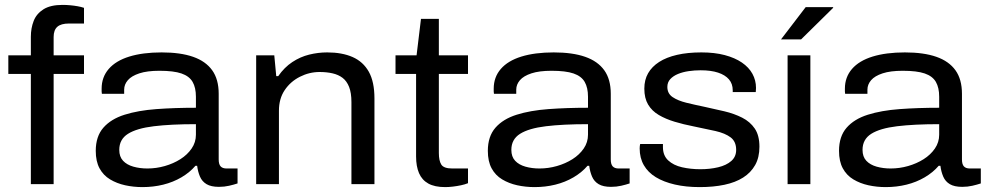

<svg xmlns="http://www.w3.org/2000/svg" viewBox="-20 -752 4028 784"><path d="M106 0V-450H14V-526H106V-602Q106 -637 117.5 -666.5Q129 -696 157.5 -714Q186 -732 235 -732Q251 -732 267 -730.5Q283 -729 297 -726.5Q311 -724 323 -720V-656H262Q229 -656 214 -642.5Q199 -629 199 -601V-526H323V-450H199V0Z M562 12Q525 12 491 4.5Q457 -3 429.5 -19.5Q402 -36 386.5 -64.5Q371 -93 371 -136Q371 -195 402 -230.5Q433 -266 488.5 -283.5Q544 -301 618.5 -306.5Q693 -312 780 -312V-357Q780 -394 766.5 -417.5Q753 -441 721 -452Q689 -463 631 -463Q581 -463 549 -452.5Q517 -442 502 -424.5Q487 -407 487 -386V-369H396Q395 -374 395 -378.5Q395 -383 395 -390Q395 -437 424 -470.5Q453 -504 508 -521Q563 -538 640 -538Q717 -538 768.5 -520Q820 -502 846.5 -465Q873 -428 873 -369V-101Q873 -81 881 -72.5Q889 -64 905 -64H950V-3Q935 2 915.5 6.5Q896 11 874 11Q842 11 823.5 0Q805 -11 796.5 -31Q788 -51 785 -75H778Q755 -48 721 -28Q687 -8 646.5 2Q606 12 562 12ZM582 -64Q618 -64 653 -74Q688 -84 716.5 -102Q745 -120 762.5 -145.5Q780 -171 780 -202V-245Q678 -245 608 -236.5Q538 -228 502.5 -205.5Q467 -183 467 -140Q467 -112 482.5 -95.5Q498 -79 524.5 -71.5Q551 -64 582 -64Z M1026 0V-526H1100L1108 -441H1116Q1141 -477 1173.5 -498.5Q1206 -520 1242.5 -529Q1279 -538 1316 -538Q1377 -538 1420 -519Q1463 -500 1486 -459Q1509 -418 1509 -350V0H1415V-335Q1415 -373 1405.5 -397Q1396 -421 1379 -434Q1362 -447 1338 -452.5Q1314 -458 1285 -458Q1243 -458 1204.5 -438.5Q1166 -419 1142.5 -384Q1119 -349 1119 -300V0Z M1798 12Q1755 12 1729 -2.5Q1703 -17 1691 -45Q1679 -73 1679 -113V-450H1595V-526H1681L1699 -675H1772V-526H1891V-450H1772V-127Q1772 -96 1782 -80Q1792 -64 1827 -64H1891V-4Q1879 1 1862.5 4.5Q1846 8 1829 10Q1812 12 1798 12Z M2163 12Q2126 12 2092 4.5Q2058 -3 2030.5 -19.5Q2003 -36 1987.5 -64.5Q1972 -93 1972 -136Q1972 -195 2003 -230.5Q2034 -266 2089.5 -283.5Q2145 -301 2219.5 -306.5Q2294 -312 2381 -312V-357Q2381 -394 2367.5 -417.5Q2354 -441 2322 -452Q2290 -463 2232 -463Q2182 -463 2150 -452.5Q2118 -442 2103 -424.5Q2088 -407 2088 -386V-369H1997Q1996 -374 1996 -378.5Q1996 -383 1996 -390Q1996 -437 2025 -470.5Q2054 -504 2109 -521Q2164 -538 2241 -538Q2318 -538 2369.5 -520Q2421 -502 2447.5 -465Q2474 -428 2474 -369V-101Q2474 -81 2482 -72.5Q2490 -64 2506 -64H2551V-3Q2536 2 2516.5 6.5Q2497 11 2475 11Q2443 11 2424.5 0Q2406 -11 2397.5 -31Q2389 -51 2386 -75H2379Q2356 -48 2322 -28Q2288 -8 2247.5 2Q2207 12 2163 12ZM2183 -64Q2219 -64 2254 -74Q2289 -84 2317.5 -102Q2346 -120 2363.5 -145.5Q2381 -171 2381 -202V-245Q2279 -245 2209 -236.5Q2139 -228 2103.5 -205.5Q2068 -183 2068 -140Q2068 -112 2083.5 -95.5Q2099 -79 2125.5 -71.5Q2152 -64 2183 -64Z M2837 12Q2781 12 2735.5 1.5Q2690 -9 2658 -28.5Q2626 -48 2609 -77.5Q2592 -107 2592 -146Q2592 -151 2592.5 -155.5Q2593 -160 2594 -164H2687Q2687 -161 2687 -157.5Q2687 -154 2687 -151Q2687 -117 2708.5 -97Q2730 -77 2765 -69Q2800 -61 2840 -61Q2879 -61 2912.5 -69Q2946 -77 2966 -94.5Q2986 -112 2986 -140Q2986 -174 2963.5 -191Q2941 -208 2901.5 -217Q2862 -226 2812 -236Q2771 -244 2734.5 -255Q2698 -266 2670 -282.5Q2642 -299 2626.5 -325Q2611 -351 2611 -390Q2611 -426 2626.5 -453Q2642 -480 2671.5 -499Q2701 -518 2744.5 -528Q2788 -538 2844 -538Q2898 -538 2939.5 -527Q2981 -516 3009.5 -496.5Q3038 -477 3052.5 -450.5Q3067 -424 3067 -393Q3067 -388 3066.5 -384Q3066 -380 3066 -376H2972V-383Q2972 -410 2956.5 -428Q2941 -446 2912 -455.5Q2883 -465 2841 -465Q2816 -465 2792 -461.5Q2768 -458 2748.5 -450Q2729 -442 2717 -429Q2705 -416 2705 -397Q2705 -370 2726.5 -355.5Q2748 -341 2782.5 -332.5Q2817 -324 2856 -316Q2898 -307 2938 -297.5Q2978 -288 3010.5 -271.5Q3043 -255 3062 -227Q3081 -199 3081 -153Q3081 -109 3063.5 -78Q3046 -47 3014.5 -27Q2983 -7 2938 2.5Q2893 12 2837 12Z M3196 0V-526H3289V0ZM3169 -591 3270 -723H3382V-720L3251 -591Z M3597 12Q3560 12 3526 4.5Q3492 -3 3464.5 -19.5Q3437 -36 3421.5 -64.5Q3406 -93 3406 -136Q3406 -195 3437 -230.5Q3468 -266 3523.5 -283.5Q3579 -301 3653.5 -306.5Q3728 -312 3815 -312V-357Q3815 -394 3801.5 -417.5Q3788 -441 3756 -452Q3724 -463 3666 -463Q3616 -463 3584 -452.5Q3552 -442 3537 -424.5Q3522 -407 3522 -386V-369H3431Q3430 -374 3430 -378.5Q3430 -383 3430 -390Q3430 -437 3459 -470.5Q3488 -504 3543 -521Q3598 -538 3675 -538Q3752 -538 3803.5 -520Q3855 -502 3881.5 -465Q3908 -428 3908 -369V-101Q3908 -81 3916 -72.5Q3924 -64 3940 -64H3985V-3Q3970 2 3950.5 6.5Q3931 11 3909 11Q3877 11 3858.5 0Q3840 -11 3831.5 -31Q3823 -51 3820 -75H3813Q3790 -48 3756 -28Q3722 -8 3681.5 2Q3641 12 3597 12ZM3617 -64Q3653 -64 3688 -74Q3723 -84 3751.5 -102Q3780 -120 3797.5 -145.5Q3815 -171 3815 -202V-245Q3713 -245 3643 -236.5Q3573 -228 3537.5 -205.5Q3502 -183 3502 -140Q3502 -112 3517.5 -95.5Q3533 -79 3559.5 -71.5Q3586 -64 3617 -64Z"/></svg>

Font: Archivo SemiExpanded
Style: Regular
Weight: 400
Width: 6
Designer: Hector Gatti
Foundry: Omnibus-Type
Version: Version 2.001